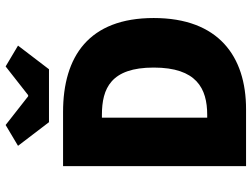

<svg xmlns="http://www.w3.org/2000/svg" viewBox="-126 -768 894 682"><g transform="rotate(-90 321.0 -427.0)"><path d="M72 0H274C462 0 598 -98 598 -328C598 -558 462 -650 264 -650H72ZM244 -138V-512H254C348 -512 422 -480 422 -328C422 -176 348 -138 254 -138ZM228 -700H416L500 -810L426 -854L324 -774H320L218 -854L144 -810Z"/></g></svg>

Font: Source Sans Pro Black
Style: Regular
Weight: 900
Designer: Paul D. Hunt
Foundry: Adobe Systems Incorporated
Version: Version 3.006;hotconv 1.0.111;makeotfexe 2.5.65597